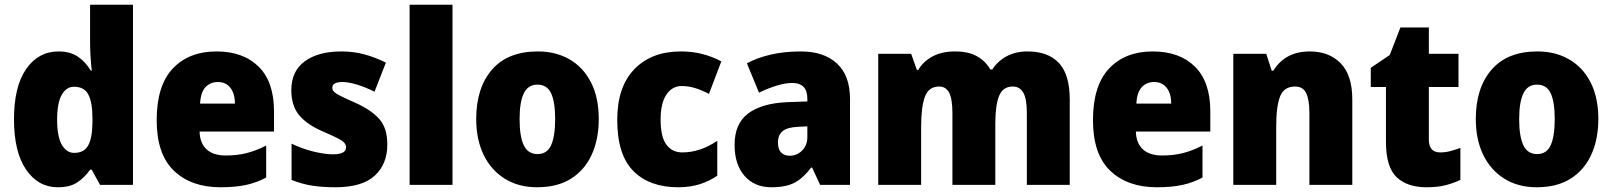

<svg xmlns="http://www.w3.org/2000/svg" viewBox="-20 -780 6802 810"><path d="M224 10Q141 10 90 -64.5Q39 -139 39 -277Q39 -415 90.5 -489Q142 -563 227 -563Q276 -563 308.5 -541Q341 -519 363 -482H367Q364 -509 362 -542Q360 -575 360 -604V-760H541V0H402L367 -64H360Q337 -31 306 -10.5Q275 10 224 10ZM293 -135Q334 -135 351.5 -165.5Q369 -196 370 -261V-282Q370 -347 353 -380.5Q336 -414 292 -414Q260 -414 240.5 -380Q221 -346 221 -275Q221 -203 241 -169Q261 -135 293 -135Z M893 -563Q1006 -563 1071 -499Q1136 -435 1136 -310V-225H822Q823 -177 851 -150.5Q879 -124 933 -124Q980 -124 1020 -134Q1060 -144 1103 -166V-31Q1064 -10 1019 0Q974 10 910 10Q787 10 714 -59.5Q641 -129 641 -273Q641 -419 709 -491Q777 -563 893 -563ZM899 -434Q868 -434 847.5 -413Q827 -392 824 -343H971Q971 -385 952 -409.5Q933 -434 899 -434Z M1614 -170Q1614 -88 1561 -39Q1508 10 1395 10Q1342 10 1298.5 3.5Q1255 -3 1210 -21V-174Q1255 -152 1303 -140.5Q1351 -129 1384 -129Q1440 -129 1440 -158Q1440 -169 1432 -178Q1424 -187 1401 -198.5Q1378 -210 1334 -229Q1272 -257 1240.5 -296Q1209 -335 1209 -400Q1209 -480 1266 -521.5Q1323 -563 1420 -563Q1471 -563 1516 -551Q1561 -539 1608 -516L1560 -393Q1525 -411 1488 -422.5Q1451 -434 1425 -434Q1382 -434 1382 -410Q1382 -400 1389.5 -392.5Q1397 -385 1418 -374.5Q1439 -364 1482 -345Q1546 -316 1580 -278Q1614 -240 1614 -170Z M1889 0H1708V-760H1889Z M2506 -278Q2506 -193 2476.5 -128Q2447 -63 2389.5 -26.5Q2332 10 2246 10Q2167 10 2109 -26.5Q2051 -63 2020 -127.5Q1989 -192 1989 -278Q1989 -409 2055.5 -486Q2122 -563 2249 -563Q2324 -563 2382 -530Q2440 -497 2473 -433Q2506 -369 2506 -278ZM2172 -277Q2172 -205 2189.5 -167.5Q2207 -130 2248 -130Q2288 -130 2305 -167.5Q2322 -205 2322 -278Q2322 -350 2305 -386.5Q2288 -423 2247 -423Q2208 -423 2190 -386.5Q2172 -350 2172 -277Z M2841 10Q2720 10 2652 -58.5Q2584 -127 2584 -274Q2584 -414 2656.5 -488.5Q2729 -563 2852 -563Q2901 -563 2943.5 -552Q2986 -541 3023 -521L2971 -384Q2940 -400 2912.5 -408.5Q2885 -417 2855 -417Q2816 -417 2791.5 -381Q2767 -345 2767 -275Q2767 -202 2791.5 -169.5Q2816 -137 2858 -137Q2934 -137 3006 -186V-39Q2973 -16 2932.5 -3Q2892 10 2841 10Z M3359 -563Q3456 -563 3511 -512Q3566 -461 3566 -363V0H3440L3406 -73H3402Q3370 -30 3333.5 -10Q3297 10 3234 10Q3163 10 3121 -38Q3079 -86 3079 -169Q3079 -258 3136 -301Q3193 -344 3300 -349L3386 -352V-362Q3386 -398 3369.5 -414Q3353 -430 3323 -430Q3294 -430 3257.5 -419Q3221 -408 3182 -389L3131 -513Q3176 -537 3233 -550Q3290 -563 3359 -563ZM3347 -245Q3301 -243 3281.5 -226.5Q3262 -210 3262 -179Q3262 -150 3275.5 -136.5Q3289 -123 3312 -123Q3342 -123 3364 -145Q3386 -167 3386 -202V-247Z M4314 -563Q4402 -563 4447.5 -514Q4493 -465 4493 -360V0H4312V-303Q4312 -363 4297 -389Q4282 -415 4253 -415Q4211 -415 4195 -375.5Q4179 -336 4179 -260V0H3998V-303Q3998 -362 3984.5 -388.5Q3971 -415 3942 -415Q3898 -415 3882 -372Q3866 -329 3866 -244V0H3685V-553H3824L3848 -485H3854Q3874 -520 3913.5 -541.5Q3953 -563 4009 -563Q4066 -563 4102 -542.5Q4138 -522 4158 -487H4166Q4190 -523 4227.5 -543Q4265 -563 4314 -563Z M4843 -563Q4956 -563 5021 -499Q5086 -435 5086 -310V-225H4772Q4773 -177 4801 -150.5Q4829 -124 4883 -124Q4930 -124 4970 -134Q5010 -144 5053 -166V-31Q5014 -10 4969 0Q4924 10 4860 10Q4737 10 4664 -59.5Q4591 -129 4591 -273Q4591 -419 4659 -491Q4727 -563 4843 -563ZM4849 -434Q4818 -434 4797.5 -413Q4777 -392 4774 -343H4921Q4921 -385 4902 -409.5Q4883 -434 4849 -434Z M5506 -563Q5587 -563 5636 -513Q5685 -463 5685 -360V0H5504V-304Q5504 -359 5490.5 -387Q5477 -415 5444 -415Q5397 -415 5380.5 -373.5Q5364 -332 5364 -246V0H5183V-553H5322L5345 -482H5352Q5376 -521 5414 -542Q5452 -563 5506 -563Z M6056 -137Q6078 -137 6098.5 -142.5Q6119 -148 6141 -156V-21Q6111 -7 6078 1.5Q6045 10 5998 10Q5917 10 5872 -32.5Q5827 -75 5827 -182V-413H5763V-494L5843 -548L5888 -664H6008V-553H6133V-413H6008V-191Q6008 -137 6056 -137Z M6723 -278Q6723 -193 6693.5 -128Q6664 -63 6606.5 -26.5Q6549 10 6463 10Q6384 10 6326 -26.5Q6268 -63 6237 -127.5Q6206 -192 6206 -278Q6206 -409 6272.5 -486Q6339 -563 6466 -563Q6541 -563 6599 -530Q6657 -497 6690 -433Q6723 -369 6723 -278ZM6389 -277Q6389 -205 6406.5 -167.5Q6424 -130 6465 -130Q6505 -130 6522 -167.5Q6539 -205 6539 -278Q6539 -350 6522 -386.5Q6505 -423 6464 -423Q6425 -423 6407 -386.5Q6389 -350 6389 -277Z"/></svg>

Font: Noto Sans Bengali SemiCondensed Black
Style: Regular
Weight: 900
Width: 4
Designer: Joana Ranito - Universal Thirst; Jelle Bosma - Monotype Design Team
Foundry: Universal Thirst ehf.
Version: Version 3.000; ttfautohint (v1.8.4.7-5d5b)